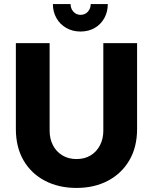

<svg xmlns="http://www.w3.org/2000/svg" viewBox="-20 -912 752 944"><path d="M356 12Q269 12 201.5 -23Q134 -58 96 -123Q58 -188 58 -278V-700H224V-269Q224 -230 240 -198.5Q256 -167 286 -148.5Q316 -130 356 -130Q397 -130 426.5 -148.5Q456 -167 472 -198.5Q488 -230 488 -269V-700H654V-278Q654 -188 615.5 -123Q577 -58 510 -23Q443 12 356 12ZM376 -757Q337 -757 306 -774.5Q275 -792 257.5 -823Q240 -854 240 -892H327Q327 -870 341 -854.5Q355 -839 376 -839Q398 -839 412 -854.5Q426 -870 426 -892H510Q510 -854 493 -823Q476 -792 445.5 -774.5Q415 -757 376 -757Z"/></svg>

Font: MuseoModerno Thin
Style: Bold
Weight: 700
Version: Version 1.003